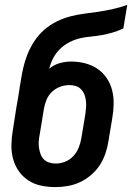

<svg xmlns="http://www.w3.org/2000/svg" viewBox="-20 -755 540 783"><path d="M206 8Q176 8 147.5 2Q119 -4 96 -19Q73 -34 57 -56.5Q41 -79 33.5 -106.5Q26 -134 26.5 -163.5Q27 -193 32 -222L47 -318Q51 -338 54 -357.5Q57 -377 60 -396V-398Q61 -403 62 -408.5Q63 -414 64 -420Q68 -448 74.5 -477Q81 -506 92 -533.5Q103 -561 120 -587Q137 -613 160.5 -633.5Q184 -654 211.5 -667.5Q239 -681 268 -688.5Q297 -696 326 -699.5Q355 -703 384 -707.5Q413 -712 442 -718.5Q471 -725 499 -735L483 -639Q462 -629 440 -622.5Q418 -616 396 -612Q374 -608 351.5 -606Q329 -604 307 -599Q285 -594 263.5 -583Q242 -572 225 -555.5Q208 -539 197 -518Q186 -497 181 -475Q200 -491 223.5 -497.5Q247 -504 270 -504Q299 -504 326.5 -497Q354 -490 376.5 -475Q399 -460 414.5 -437.5Q430 -415 437 -388Q444 -361 443.5 -332Q443 -303 438 -274L422 -178Q418 -153 409.5 -128Q401 -103 386.5 -81Q372 -59 351 -41Q330 -23 306 -12Q282 -1 256.5 3.5Q231 8 206 8ZM207 -88Q227 -88 246.5 -96Q266 -104 280 -119.5Q294 -135 301.5 -154.5Q309 -174 312 -193L328 -289Q330 -303 331 -316.5Q332 -330 330.5 -343.5Q329 -357 324.5 -369Q320 -381 311 -390.5Q302 -400 289.5 -404Q277 -408 263 -408Q244 -408 225 -401Q206 -394 191.5 -380Q177 -366 169.5 -347.5Q162 -329 159 -311L142 -207Q139 -193 138 -179Q137 -165 139 -152Q141 -139 145.5 -126.5Q150 -114 159 -105Q168 -96 181 -92Q194 -88 207 -88Z"/></svg>

Font: Iosevka SS04 Oblique
Style: Bold
Weight: 700
Italic angle: -9°
Monospace: yes
Designer: Belleve Invis
Foundry: Belleve Invis
Version: Version 19.0.0; ttfautohint (v1.8.4)